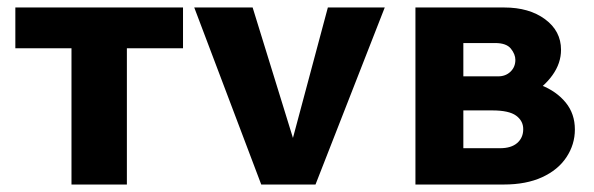

<svg xmlns="http://www.w3.org/2000/svg" viewBox="-20 -493 1586 513"><path d="M171 0V-473H319V0ZM21 -364V-473H469V-364Z M678 0 499 -473H655L782 -62H746L856 -473H1008L823 0Z M1090 0V-473H1327Q1394 -473 1436.5 -441.5Q1479 -410 1479 -360Q1479 -324 1456 -292Q1433 -260 1396 -239Q1359 -218 1316 -218L1331 -282Q1384 -282 1425.5 -265.5Q1467 -249 1491.5 -219Q1516 -189 1516 -147Q1516 -107 1493.5 -73Q1471 -39 1428.5 -19.5Q1386 0 1326 0ZM1218 -97H1316Q1346 -97 1362 -111Q1378 -125 1378 -148Q1378 -170 1359 -184Q1340 -198 1295 -198H1193V-289H1311Q1331 -289 1344 -301.5Q1357 -314 1357 -333Q1357 -348 1345 -363Q1333 -378 1303 -378H1218Z"/></svg>

Font: Ysabeau SC ExtraBold
Style: Regular
Weight: 800
Designer: Christian Thalmann (Catharsis Fonts)
Version: Version 2.001;gftools[0.9.30]; featfreeze: smcp